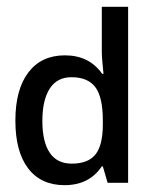

<svg xmlns="http://www.w3.org/2000/svg" viewBox="-20 -536 427 562"><path d="M169 6Q100 6 62.5 -43Q25 -92 25 -183Q25 -274 63 -324Q101 -374 170 -374Q241 -374 279 -320H283Q281 -340 279.5 -356Q278 -372 278 -383V-516H355V-1H295L281 -49H278Q241 6 169 6ZM190 -57Q238 -57 259.5 -84Q281 -111 281 -172V-183Q281 -252 259 -281Q237 -310 189 -310Q147 -310 125.5 -276.5Q104 -243 104 -182Q104 -121 125.5 -89Q147 -57 190 -57Z"/></svg>

Font: Shorif Bongobondhu UNICODE
Style: Bold
Weight: 700
Designer: Shorif Uddin Shishir, Shorif art & Design, e-mail : shorifart@gmail.com, facebook : Shorif2001
Foundry: Lipighor Font Foundry
Version: Designed By Shorif Uddin Shishir | Build By Niladri